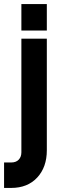

<svg xmlns="http://www.w3.org/2000/svg" viewBox="-46 -740 309 943"><path d="M-26 183V58H9Q33 58 46 44.1Q59 30.3 59 8V-550H184V-2Q184 81 136.8 132Q89.5 183 9 183ZM59 -590V-720H184V-590Z"/></svg>

Font: Mohave Light
Style: Regular
Weight: 300
Designer: Gumpita Rahayu
Foundry: Tokotype
Version: Version 2.003